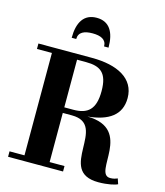

<svg xmlns="http://www.w3.org/2000/svg" viewBox="-143 -1113 1057 1228"><g transform="rotate(15 386.0 -499.0)"><path d="M436 -840.5H465.5C465.5 -943.5 428 -1005.5 344 -1005.5C260 -1005.5 221.5 -943.5 221.5 -840.5H251.5C251.5 -886.5 290 -902.5 344 -902.5C397.5 -902.5 436 -886.5 436 -840.5ZM25.5 -36V0H389.5V-36H291V-361.5H351C597 -361.5 344 8 625 8C685 8 735 -3.5 751 -12.5L739 -48C725 -42 712 -37.5 691 -37.5C573.5 -37.5 758 -376 449 -380C586.5 -393 667 -447.5 667 -560C667 -690 548.5 -750 380 -750H25.5V-714H124.5V-36ZM350 -714C446 -714 494.5 -681 494.5 -560C494.5 -439 446 -398.5 350 -398.5H291V-714Z"/></g></svg>

Font: Bodoni* 06
Style: Bold
Weight: 700
Version: Version 2.2